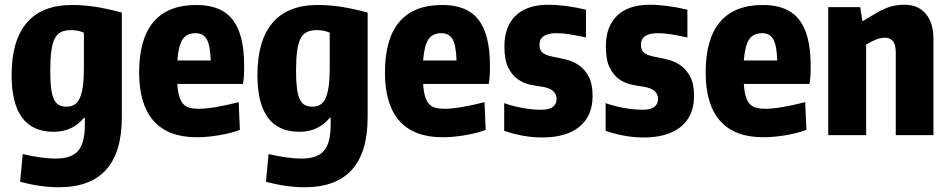

<svg xmlns="http://www.w3.org/2000/svg" viewBox="-20 -570 4003 810"><path d="M228 220Q152 220 65 197L76 80Q159 99 214 99Q282 99 310 66Q338 33 338 -45V-73H334Q286 -14 206 -14Q29 -14 29 -253Q29 -399 93 -474Q157 -549 284 -549Q331 -549 381 -541.5Q431 -534 494 -517V-75Q494 220 228 220ZM261 -120Q280 -120 293.5 -128Q307 -136 316 -155Q325 -174 329.5 -205Q334 -236 334 -282V-432Q310 -443 280 -443Q255 -443 238 -435Q221 -427 211 -407.5Q201 -388 196.5 -355Q192 -322 192 -272Q192 -228 195.5 -199Q199 -170 207 -152.5Q215 -135 228 -127.5Q241 -120 261 -120Z M810 9Q689 9 628 -60Q567 -129 567 -264Q567 -406 627.5 -477.5Q688 -549 809 -549Q913 -549 961.5 -487Q1010 -425 1010 -293Q1010 -264 1009 -248.5Q1008 -233 1005 -216H728Q730 -185 736 -164.5Q742 -144 752.5 -132Q763 -120 779.5 -115.5Q796 -111 819 -111Q848 -111 892 -118.5Q936 -126 987 -139L992 -22Q955 -8 904.5 0.5Q854 9 810 9ZM805 -430Q768 -430 750.5 -404Q733 -378 728 -315H869Q867 -378 852.5 -404Q838 -430 805 -430Z M1265 220Q1189 220 1102 197L1113 80Q1196 99 1251 99Q1319 99 1347 66Q1375 33 1375 -45V-73H1371Q1323 -14 1243 -14Q1066 -14 1066 -253Q1066 -399 1130 -474Q1194 -549 1321 -549Q1368 -549 1418 -541.5Q1468 -534 1531 -517V-75Q1531 220 1265 220ZM1298 -120Q1317 -120 1330.5 -128Q1344 -136 1353 -155Q1362 -174 1366.5 -205Q1371 -236 1371 -282V-432Q1347 -443 1317 -443Q1292 -443 1275 -435Q1258 -427 1248 -407.5Q1238 -388 1233.5 -355Q1229 -322 1229 -272Q1229 -228 1232.5 -199Q1236 -170 1244 -152.5Q1252 -135 1265 -127.5Q1278 -120 1298 -120Z M1847 9Q1726 9 1665 -60Q1604 -129 1604 -264Q1604 -406 1664.5 -477.5Q1725 -549 1846 -549Q1950 -549 1998.5 -487Q2047 -425 2047 -293Q2047 -264 2046 -248.5Q2045 -233 2042 -216H1765Q1767 -185 1773 -164.5Q1779 -144 1789.5 -132Q1800 -120 1816.5 -115.5Q1833 -111 1856 -111Q1885 -111 1929 -118.5Q1973 -126 2024 -139L2029 -22Q1992 -8 1941.5 0.5Q1891 9 1847 9ZM1842 -430Q1805 -430 1787.5 -404Q1770 -378 1765 -315H1906Q1904 -378 1889.5 -404Q1875 -430 1842 -430Z M2267 10Q2189 10 2107 -18V-135Q2139 -123 2182 -115Q2225 -107 2263 -107Q2328 -107 2328 -153Q2328 -194 2268 -204Q2244 -207 2216 -213Q2188 -219 2164 -236Q2140 -253 2124 -285Q2108 -317 2108 -374Q2108 -459 2156 -504.5Q2204 -550 2293 -550Q2328 -550 2369.5 -544.5Q2411 -539 2452 -529V-412Q2405 -422 2378.5 -426Q2352 -430 2328 -430Q2256 -430 2256 -381Q2256 -357 2270.5 -346.5Q2285 -336 2311 -331Q2338 -326 2367.5 -319Q2397 -312 2422 -295Q2447 -278 2463.5 -247Q2480 -216 2480 -165Q2480 -81 2424.5 -35.5Q2369 10 2267 10Z M2695 10Q2617 10 2535 -18V-135Q2567 -123 2610 -115Q2653 -107 2691 -107Q2756 -107 2756 -153Q2756 -194 2696 -204Q2672 -207 2644 -213Q2616 -219 2592 -236Q2568 -253 2552 -285Q2536 -317 2536 -374Q2536 -459 2584 -504.5Q2632 -550 2721 -550Q2756 -550 2797.5 -544.5Q2839 -539 2880 -529V-412Q2833 -422 2806.5 -426Q2780 -430 2756 -430Q2684 -430 2684 -381Q2684 -357 2698.5 -346.5Q2713 -336 2739 -331Q2766 -326 2795.5 -319Q2825 -312 2850 -295Q2875 -278 2891.5 -247Q2908 -216 2908 -165Q2908 -81 2852.5 -35.5Q2797 10 2695 10Z M3200 9Q3079 9 3018 -60Q2957 -129 2957 -264Q2957 -406 3017.5 -477.5Q3078 -549 3199 -549Q3303 -549 3351.5 -487Q3400 -425 3400 -293Q3400 -264 3399 -248.5Q3398 -233 3395 -216H3118Q3120 -185 3126 -164.5Q3132 -144 3142.5 -132Q3153 -120 3169.5 -115.5Q3186 -111 3209 -111Q3238 -111 3282 -118.5Q3326 -126 3377 -139L3382 -22Q3345 -8 3294.5 0.5Q3244 9 3200 9ZM3195 -430Q3158 -430 3140.5 -404Q3123 -378 3118 -315H3259Q3257 -378 3242.5 -404Q3228 -430 3195 -430Z M3474 -540H3609L3618 -482H3622Q3654 -502 3677.5 -515.5Q3701 -529 3720.5 -536.5Q3740 -544 3757.5 -547Q3775 -550 3796 -550Q3853 -550 3885.5 -512Q3918 -474 3918 -406V0H3759V-349Q3759 -383 3746.5 -397Q3734 -411 3714 -411Q3696 -411 3675.5 -403Q3655 -395 3634 -382V0H3474Z"/></svg>

Font: Encode Sans Compressed
Style: ExtraBold
Weight: 800
Designer: Pablo Impallari, Andres Torresi
Foundry: Pablo Impallari, Andres Torresi
Version: Version 1.000; ttfautohint (v1.00) -l 8 -r 50 -G 200 -x 14 -